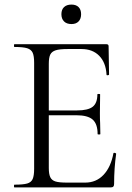

<svg xmlns="http://www.w3.org/2000/svg" viewBox="-20 -818 577 838"><path d="M43 -12Q81 -12 98.5 -17Q116 -22 122.5 -36.5Q129 -51 129 -81V-544Q129 -574 122.5 -588Q116 -602 98.5 -607.5Q81 -613 43 -613Q41 -613 41 -619Q41 -625 43 -625H445Q454 -625 454 -616L456 -493Q456 -490 450.5 -489.5Q445 -489 445 -492Q442 -545 413 -574.5Q384 -604 336 -604H275Q240 -604 223 -598.5Q206 -593 199.5 -580Q193 -567 193 -539V-85Q193 -58 199.5 -44.5Q206 -31 222 -26Q238 -21 272 -21H352Q400 -21 432 -55Q464 -89 475 -149Q475 -151 479 -151Q482 -151 484.5 -149.5Q487 -148 487 -147Q478 -84 478 -15Q478 -7 474.5 -3.5Q471 0 462 0H43Q41 0 41 -6Q41 -12 43 -12ZM313 -315H163V-336H316Q364 -336 384.5 -352Q405 -368 405 -406Q405 -408 411 -408Q417 -408 417 -406L416 -325Q416 -296 417 -281L418 -233Q418 -231 412 -231Q406 -231 406 -233Q406 -277 384.5 -296Q363 -315 313 -315ZM248 -756Q248 -776 259.5 -787Q271 -798 292 -798Q312 -798 323 -787Q334 -776 334 -756Q334 -736 323 -724.5Q312 -713 292 -713Q271 -713 259.5 -724.5Q248 -736 248 -756Z"/></svg>

Font: Cormorant
Style: Regular
Weight: 400
Designer: Christian Thalmann (Catharsis Fonts)
Foundry: Catharsis Fonts
Version: Version 4.000